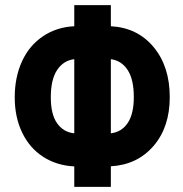

<svg xmlns="http://www.w3.org/2000/svg" viewBox="-20 -731 716 751"><path d="M413.6 -628.4Q518.1 -622.6 581.1 -546.6Q644 -470.7 644 -351.1Q644 -233.9 580.6 -160.2Q517.1 -86.4 413.6 -80.6V0H270.5V-80.1Q202.1 -83.5 149.2 -117.4Q96.2 -151.4 66.9 -211.9Q37.6 -272.5 37.6 -350.1Q37.6 -428.7 65.9 -490.7Q94.2 -552.7 147.7 -588.9Q201.2 -625 270.5 -628.4V-710.9H413.6ZM178.7 -350.1Q178.7 -283.7 203.4 -248.8Q228 -213.9 270.5 -209.5V-499.5Q228.5 -494.6 203.6 -457.5Q178.7 -420.4 178.7 -350.1ZM503.4 -351.1Q503.4 -420.4 479.2 -457.3Q455.1 -494.1 413.6 -499.5V-209.5Q456.1 -214.8 479.7 -250.2Q503.4 -285.6 503.4 -351.1Z"/></svg>

Font: Roboto Condensed
Style: Bold
Weight: 700
Designer: Google
Version: Version 2.134; 2016